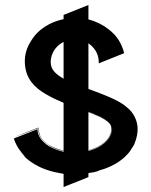

<svg xmlns="http://www.w3.org/2000/svg" viewBox="-20 -686 609 773"><path d="M534 -171C533 -199 519 -232 492 -253C460 -283 397 -305 336 -328V-512L348 -502C376 -476 377 -450 378 -431L480 -472C470 -510 452 -542 416 -569C393 -587 366 -600 336 -608V-666L236 -626V-609C214 -604 194 -597 177 -588C139 -567 119 -546 100 -513C84 -485 77 -455 81 -421C87 -368 118 -333 168 -305C189 -293 212 -282 236 -272V-79C226 -82 215 -85 205 -89C189 -95 180 -101 178 -101C143 -126 138 -140 135 -172H134C57 -142 86 -154 35 -133C68 -145 134 -170 134 -170C135 -150 136 -129 178 -100C186 -95 204 -86 223 -81L236 -78V-75C216 -80 195 -87 176 -98C152 -114 131 -136 131 -166L37 -129V-128C36 -130 35 -131 36 -128C36 -128 37 -124 39 -119C45 -104 52 -91 62 -78C71 -67 79 -60 63 -75C72 -64 85 -52 77 -58L74 -61C76 -58 78 -57 84 -52L78 -56C105 -30 138 -12 172 -1C190 5 208 9 226 12C229 13 233 13 236 14V67L336 27V11L353 8C356 8 354 8 359 7C374 4 375 2 380 0C476 -26 509 -85 508 -85C516 -96 520 -103 522 -109C531 -130 535 -155 534 -171ZM236 -369C212 -383 194 -398 188 -415C177 -443 189 -488 227 -512C230 -514 233 -516 236 -517ZM336 -236C364 -225 405 -209 421 -191C409 -204 382 -218 336 -235ZM336 -234C387 -215 426 -197 428 -173V-162C425 -125 386 -94 336 -81ZM336 -78V-80L356 -86C391 -100 417 -122 426 -148C416 -119 387 -97 356 -86C391 -98 426 -125 430 -162L431 -174C435 -130 393 -93 336 -78Z"/></svg>

Font: HIVNotRetro
Style: Regular
Weight: 400
Designer: Feorag
Foundry: Feorag
Version: Version 1.000;PS 001.000;hotconv 1.0.88;makeotf.lib2.5.64775